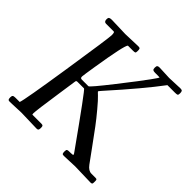

<svg xmlns="http://www.w3.org/2000/svg" viewBox="-172 -833 1000 1000"><g transform="rotate(45 328.0 -333.0)"><path d="M116 2.9 32 6.1Q22.2 6.1 19.7 2Q17.1 -2.2 17.1 -12.6Q17.1 -22.9 21.2 -26.5Q25.4 -30 38.1 -30H69.1Q78.9 -54.7 120.5 -324.2Q162.1 -593.8 162.1 -614.9Q162.1 -636 156 -636H99.1Q84 -636 84 -654.1Q84 -665.8 89.2 -668.9Q94.5 -672.1 106 -672.1L208 -668.9Q208 -668.9 301 -672.1Q311 -672.1 313.5 -668.2Q315.9 -664.3 315.9 -652.5Q315.9 -640.6 312.7 -638.3Q309.6 -636 297.1 -636H260Q246.8 -624.3 216.1 -432.1Q205.8 -368.2 204.7 -354.6Q203.6 -341.1 215.1 -341.1H263.9Q271.2 -341.1 356.2 -449.7Q441.2 -558.3 467.5 -595.3Q493.9 -632.3 493.9 -634.2Q493.9 -636 482.9 -636H460Q449.2 -636 444.6 -639.2Q439.9 -642.3 439.9 -654.1Q439.9 -665.8 444.1 -668.9Q448.2 -672.1 458 -672.1L531 -668.9L611.1 -672.1Q621.3 -672.1 624.6 -668Q627.9 -663.8 627.9 -652.3Q627.9 -640.9 623.9 -638.4Q619.9 -636 606.9 -636H551Q475.6 -534.9 333 -376Q318.1 -359.1 318.1 -357.5Q318.1 -356 333.6 -341.7Q349.1 -327.4 381.3 -288.9Q413.6 -250.5 437.6 -218.3Q461.7 -186 502.9 -129.2Q544.2 -72.3 556.6 -55.4Q575.4 -30 596.9 -30H627Q635.3 -30 637.1 -27Q638.9 -23.9 638.9 -16.1Q638.9 -8.3 638.8 -6Q638.7 -3.7 638.2 -0.6Q637.7 2.4 636.2 3.4Q633.3 6.1 627 6.1L511 2.9L430.9 6.1Q420.9 6.1 418.5 2.3Q416 -1.5 416 -13.2Q416 -24.9 420 -27.5Q424.1 -30 437 -30H445.1Q461.9 -30 461.9 -33.8Q461.9 -37.6 450.9 -52Q262.5 -316.9 256.1 -316.9H207Q199.2 -316.9 198 -310.1Q193.4 -276.4 183.1 -208.5Q160.9 -59.3 160.9 -38.1L162.1 -30H229Q237.5 -30 240.2 -26.6Q242.9 -23.2 242.9 -12.7Q242.9 -2.2 240.2 2Q237.5 6.1 229 6.1Z"/></g></svg>

Font: Fanwood Text
Style: Italic
Weight: 400
Italic angle: -9°
Version: Version 1.101